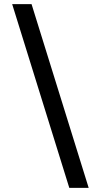

<svg xmlns="http://www.w3.org/2000/svg" viewBox="-20 -760 457 931"><path d="M316 151 39 -740H133L410 151Z"/></svg>

Font: IBM Plex Sans Hebrew Medium
Style: Regular
Weight: 500
Designer: Mike Abbink, Paul van der Laan, Pieter van Rosmalen, Yanek Iontef
Foundry: Bold Monday
Version: Version 1.2